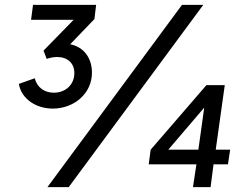

<svg xmlns="http://www.w3.org/2000/svg" viewBox="-20 -765 1016 785"><path d="M196 -321C282 -321 356 -382 356 -468C356 -527 323 -573 267 -584L366 -687L373 -745H115L107 -684H281L158 -558L171 -524C183 -529 201 -532 213 -532C256 -532 284 -507 284 -466C284 -420 249 -386 200 -386C163 -386 132 -406 122 -445L57 -422C68 -359 129 -321 196 -321ZM174 0H261L811 -745H724ZM588 -93H783L769 0H841L853 -93H912L921 -153H862L899 -417H824L596 -153ZM668 -153 815 -325 791 -153Z"/></svg>

Font: Mluvka
Style: Italic
Weight: 400
Italic angle: -8°
Designer: Modified by Jiří Krblich, Original typeface by Gumpita Rahayu
Foundry: Gumpita Rahayu & Jiří Krblich
Version: Version 2.000;Glyphs 3.1.1 (3134)